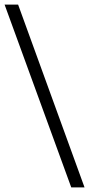

<svg xmlns="http://www.w3.org/2000/svg" viewBox="-22 -763 389 838"><path d="M289 55 -2 -743H57L347 55Z"/></svg>

Font: Saira Light
Style: Regular
Weight: 300
Designer: Hector Gatti with collaboration of the Omnibus-Type team
Foundry: Omnibus-Type
Version: Version 1.100; ttfautohint (v1.8.3)